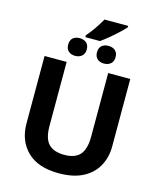

<svg xmlns="http://www.w3.org/2000/svg" viewBox="-149 -1153 1053 1268"><g transform="rotate(15 378.0 -519.5)"><path d="M671 -714V-252Q671 -178 638.5 -118.5Q606 -59 540.5 -24.5Q475 10 375 10Q233 10 159 -62.5Q85 -135 85 -254V-714H236V-277Q236 -189 272 -153Q308 -117 379 -117Q453 -117 486.5 -156Q520 -195 520 -278V-714ZM313 -904V-917Q338 -945 362 -980Q386 -1015 405 -1049H567V-1039Q549 -1019 522 -994Q495 -969 466 -945Q437 -921 413 -904ZM279 -767Q251 -767 233.5 -782.5Q216 -798 216 -827Q216 -858 233.5 -873Q251 -888 279 -888Q307 -888 325 -873Q343 -858 343 -827Q343 -798 325 -782.5Q307 -767 279 -767ZM476 -767Q448 -767 430.5 -782.5Q413 -798 413 -827Q413 -858 430.5 -873Q448 -888 476 -888Q504 -888 522 -873Q540 -858 540 -827Q540 -798 522 -782.5Q504 -767 476 -767Z"/></g></svg>

Font: Noto IKEA Arabic
Style: Bold
Weight: 700
Designer: Monotype Design Team
Foundry: Monotype Imaging Inc.
Version: Version 1.200